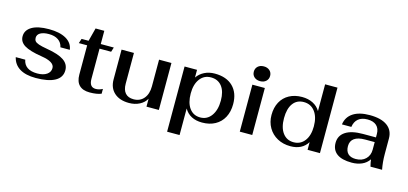

<svg xmlns="http://www.w3.org/2000/svg" viewBox="-72 -1221 4113 1934"><g transform="rotate(15 1984.5 -254.0)"><path d="M50 -141H149Q158 -91 196 -64.5Q234 -38 301 -38Q363 -38 399.5 -63Q436 -88 436 -130Q436 -195 299 -216Q172 -236 117 -270Q62 -304 62 -362Q62 -426 124 -463Q186 -500 302 -500Q414 -500 480.5 -462Q547 -424 557 -353H459Q449 -401 411 -426.5Q373 -452 314 -452Q257 -452 225 -433.5Q193 -415 193 -381Q193 -361 203.5 -347.5Q214 -334 244 -323.5Q274 -313 333 -303Q454 -283 510.5 -244.5Q567 -206 567 -142Q567 -67 497.5 -28.5Q428 10 298 10Q192 10 129.5 -28.5Q67 -67 50 -141Z M714 -137V-442H627L643 -490H716L752 -628H843V-490H979L964 -442H843V-126Q843 -40 910 -40Q945 -40 981 -59V-9Q935 10 860 10Q788 10 751 -27Q714 -64 714 -137Z M1060 -179V-490H1189V-169Q1189 -105 1218.5 -71.5Q1248 -38 1305 -38Q1372 -38 1411.5 -85Q1451 -132 1451 -212V-490H1580V0H1451V-83Q1428 -40 1379.5 -15Q1331 10 1270 10Q1172 10 1116 -40.5Q1060 -91 1060 -179Z M1717 -490H1847V-410Q1876 -452 1923.5 -476Q1971 -500 2031 -500Q2153 -500 2220.5 -433.5Q2288 -367 2288 -250Q2288 -170 2256.5 -111.5Q2225 -53 2167.5 -21.5Q2110 10 2032 10Q1968 10 1921 -14.5Q1874 -39 1847 -87V190H1717ZM2159 -252Q2159 -348 2118 -400.5Q2077 -453 2004 -453Q1932 -453 1889.5 -396.5Q1847 -340 1847 -245Q1847 -147 1888 -91Q1929 -35 2001 -35Q2073 -35 2116 -94.5Q2159 -154 2159 -252Z M2404 -621Q2404 -655 2427.5 -676.5Q2451 -698 2489 -698Q2527 -698 2550.5 -676.5Q2574 -655 2574 -621Q2574 -587 2550.5 -565.5Q2527 -544 2489 -544Q2451 -544 2427.5 -565.5Q2404 -587 2404 -621ZM2424 -490H2554V0H2424Z M2689 -246Q2689 -323 2720 -380.5Q2751 -438 2808.5 -469Q2866 -500 2941 -500Q3006 -500 3055 -475Q3104 -450 3131 -404V-683H3260V0H3131V-80Q3075 10 2953 10Q2877 10 2817 -22.5Q2757 -55 2723 -113.5Q2689 -172 2689 -246ZM3131 -244Q3131 -341 3088 -398Q3045 -455 2971 -455Q2899 -455 2859 -400.5Q2819 -346 2819 -247Q2819 -149 2860.5 -93Q2902 -37 2974 -37Q3046 -37 3088.5 -93Q3131 -149 3131 -244Z M3385 -141Q3385 -217 3447.5 -258Q3510 -299 3628 -299H3764V-333Q3764 -391 3731 -421.5Q3698 -452 3636 -452Q3576 -452 3540.5 -422.5Q3505 -393 3497 -337H3399Q3410 -416 3474 -458Q3538 -500 3647 -500Q3766 -500 3829.5 -454Q3893 -408 3893 -322V-162Q3893 -74 3908 0H3787Q3777 -38 3773 -73Q3744 -30 3697 -10Q3650 10 3593 10Q3489 10 3437 -29Q3385 -68 3385 -141ZM3764 -171V-250H3664Q3590 -250 3552 -222.5Q3514 -195 3514 -142Q3514 -90 3541.5 -63Q3569 -36 3622 -36Q3687 -36 3725.5 -73.5Q3764 -111 3764 -171Z"/></g></svg>

Font: Fahkwang SemiBold
Style: Regular
Weight: 600
Designer: Suppakit Chalermlarp | Katatrad Co.,Ltd.
Foundry: Cadson Demak Co.,Ltd.
Version: Version 1.000; ttfautohint (v1.6)